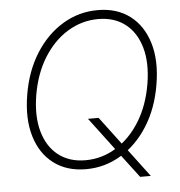

<svg xmlns="http://www.w3.org/2000/svg" viewBox="-55 -790 855 911"><g transform="rotate(-5 372.0 -334.0)"><path d="M353 -227.5H403.8L508.8 -87.9L519 -74.7L626.5 68.4H575.7L487.3 -48.3L478 -61.5ZM323.7 9.8Q232.4 9.8 170.2 -37.1Q107.9 -84 82.5 -168.5Q57.1 -252.9 75.7 -365.2Q94.2 -477.5 147 -561Q199.7 -644.5 276.4 -690.9Q353 -737.3 443.8 -737.3Q534.7 -737.3 596.7 -690.4Q658.7 -643.6 684.3 -559.1Q710 -474.6 690.9 -361.3Q672.4 -249.5 619.6 -166Q566.9 -82.5 490.2 -36.4Q413.6 9.8 323.7 9.8ZM324.7 -32.7Q402.8 -32.7 470.2 -74Q537.6 -115.2 584.5 -190.7Q631.3 -266.1 648.4 -367.7Q665 -467.8 643.8 -541.3Q622.6 -614.7 570.6 -654.8Q518.6 -694.8 442.4 -694.8Q364.3 -694.8 296.6 -653.6Q229 -612.3 182.1 -536.9Q135.3 -461.4 118.2 -359.4Q102.1 -259.8 123.3 -186.3Q144.5 -112.8 196.5 -72.8Q248.5 -32.7 324.7 -32.7Z"/></g></svg>

Font: Inter Tight ExtraLight
Style: Italic
Weight: 250
Italic angle: -9.39999°
Designer: Rasmus Andersson
Foundry: rsms
Version: Version 3.004